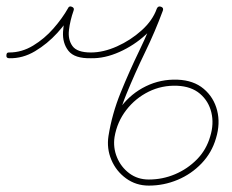

<svg xmlns="http://www.w3.org/2000/svg" viewBox="-29 -571 725 600"><path d="M-9 -398Q-9 -408 0 -407Q39 -407 74.5 -428.5Q110 -450 138 -482Q166 -514 184 -546Q188 -554 197 -549Q205 -545 200 -536Q181 -502 150 -468Q119 -434 80.5 -411Q42 -388 0 -389Q-10 -389 -9 -398ZM201 -538Q190 -507 186.5 -477Q183 -447 197.5 -427Q212 -407 255 -407Q255 -407 255 -407Q255 -407 255 -407Q255 -407 255 -407Q255 -407 255 -407Q294 -407 336.5 -426Q379 -445 413.5 -476Q448 -507 461 -544Q465 -553 473 -550Q482 -547 479 -538Q464 -497 427 -463Q390 -429 344 -408.5Q298 -388 255 -389Q255 -389 255 -389Q255 -389 255 -389Q255 -389 255 -389Q255 -389 255 -389Q204 -388 185 -412Q166 -436 168 -471.5Q170 -507 183 -544Q186 -553 195 -550Q204 -547 201 -538ZM474 -550Q483 -547 480 -538Q456 -473 424.5 -408Q393 -343 366 -277Q339 -211 329 -143Q324 -110 336.5 -79.5Q349 -49 375 -29.5Q401 -10 436 -10Q479 -10 518 -26.5Q557 -43 586.5 -73Q616 -103 628 -145Q640 -184 631.5 -219.5Q623 -255 596 -278Q569 -301 525 -303Q477 -305 435.5 -284.5Q394 -264 365.5 -227Q337 -190 329 -143Q327 -133 318 -135Q308 -136 310 -146Q319 -198 350 -238.5Q381 -279 427 -301.5Q473 -324 526 -322Q576 -320 607.5 -293.5Q639 -267 649.5 -226Q660 -185 646 -139Q633 -94 601 -60.5Q569 -27 526 -9Q483 9 436 9Q396 9 365 -13.5Q334 -36 319 -71.5Q304 -107 310 -146Q321 -215 348 -281.5Q375 -348 406.5 -413Q438 -478 462 -544Q466 -553 474 -550Z"/></svg>

Font: FRB American Cursive Guidelines Extralight
Style: Italic
Weight: 200
Italic angle: -25°
Version: Version 2.0;Modular Font Editor K font №1